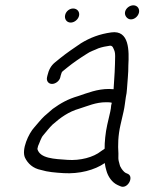

<svg xmlns="http://www.w3.org/2000/svg" viewBox="-20 -651 568 723"><path d="M207.1 -360 208.7 -367C209.3 -369.7 210.5 -373.3 212.3 -378C212.4 -378.7 213.4 -380 215.2 -382L233.7 -397C255.3 -414.6 282.3 -432.9 306.4 -448C319.2 -457.3 337 -462.5 350.3 -469C364.8 -474 378.1 -476.7 394.6 -479C401.2 -479 404.3 -475.1 406.5 -470C412.2 -457.9 413.3 -454.5 413.6 -440C413.2 -400 411 -357.9 407.7 -315C401.9 -315.7 396.3 -316 391 -316C345.3 -316 310.1 -301 273.7 -289C236 -278 209 -262.9 178.6 -241C167.8 -231.7 157.4 -222.7 147.4 -214C133.6 -201.1 121.8 -185.5 109.7 -172C87.3 -147.9 60.1 -87.5 74.2 -57C85 -35.1 103.8 -17 134.5 -11C159.9 -3.2 187.2 -1.1 219.8 1C278.5 4.5 336.3 -10.3 374.5 -37C375.3 -31.7 376.2 -26.7 377.1 -22L380.8 -8C386.6 13.4 401.8 36.5 423.4 46L432.5 50C459.9 63.6 485.5 15.6 462.1 4L453 0C446.7 -2.8 436.6 -16.2 434.8 -21C432.8 -23.7 431.5 -26.7 430.9 -30L427.2 -44C426.4 -46.7 426 -50.3 425.7 -55L425.9 -73C423.7 -103.9 424.4 -140.2 433.8 -181L445.3 -231C449.6 -249.6 450.8 -266 453.8 -285C456.1 -295 457.6 -305.7 458.2 -317C459.8 -346.4 463.8 -375.9 463.3 -404C466.3 -460.2 467.5 -538.5 399.1 -529C354.9 -522.9 319.1 -509.1 284.7 -488C260 -471.3 229.7 -450.7 206.7 -432L187 -416C171.8 -403.7 163.5 -387.7 158.7 -367L157.1 -360C154 -346.5 162.2 -335 175.8 -335C189.5 -335 204 -346.5 207.1 -360ZM451 -606.5C447.8 -592.6 459 -578 472.9 -578C486.9 -578 500.1 -589.6 503.3 -603.5C506.7 -618.3 496.9 -631 482.2 -631C468.3 -631 454.2 -620.4 451 -606.5ZM225.3 -594.5C221.8 -579.6 230.9 -566 246.2 -566C260.1 -566 274.4 -577.6 277.6 -591.5C281.1 -606.8 270.4 -619 255.4 -619C241.5 -619 228.5 -608.4 225.3 -594.5ZM374 -91C370.1 -88.3 365.7 -85.3 360.9 -82C331.7 -58.3 281.3 -45.6 234.3 -49C184.5 -52.4 130.4 -54.1 120.8 -90L123.3 -101C129.9 -114.7 134.4 -133.2 144 -143C154 -154.7 165.5 -169.9 178 -182C208.1 -208.4 237.8 -230.2 278.9 -242C311 -251.9 340.5 -266 379.4 -266C386.1 -266 395.4 -266 401 -264L398.6 -254C398.1 -246 396.9 -238 395.1 -230L383.8 -181C377.1 -151.8 373.6 -114.1 374 -91Z"/></svg>

Font: HoneyBee
Style: BookIt
Weight: 300
Foundry: Cannot Into Space Fonts
Version: Version 0.89